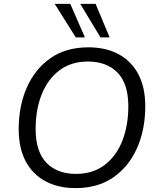

<svg xmlns="http://www.w3.org/2000/svg" viewBox="-20 -957 807 986"><path d="M368 9Q280 9 214 -26Q148 -61 112 -128.5Q76 -196 76 -294Q76 -413 118 -508Q160 -603 239.5 -658.5Q319 -714 434 -714Q523 -714 588.5 -679Q654 -644 690 -576.5Q726 -509 726 -412Q726 -292 684 -197Q642 -102 562.5 -46.5Q483 9 368 9ZM370 -64Q457 -64 517 -109.5Q577 -155 608 -233.5Q639 -312 639 -411Q639 -527 583.5 -584Q528 -641 431 -641Q345 -641 285 -595.5Q225 -550 194 -472Q163 -394 163 -295Q163 -178 218.5 -121Q274 -64 370 -64ZM496 -765 392 -937H471L543 -765ZM369 -765 261 -937H341L416 -765Z"/></svg>

Font: Nunito Sans
Style: Italic
Weight: 400
Italic angle: -9°
Designer: Vernon Adams
Foundry: Vernon Adams
Version: Version 3.006; ttfautohint (v1.8.3)